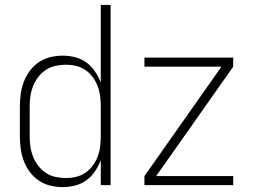

<svg xmlns="http://www.w3.org/2000/svg" viewBox="-20 -755 1040 783"><path d="M236 8Q211 8 185.5 2Q160 -4 138.5 -18.5Q117 -33 101.5 -54Q86 -75 77 -99Q68 -123 64.5 -148.5Q61 -174 61 -200V-320Q61 -346 64.5 -371.5Q68 -397 77 -421Q86 -445 101.5 -466Q117 -487 138.5 -501.5Q160 -516 185.5 -522Q211 -528 236 -528Q262 -528 287 -521.5Q312 -515 332.5 -500Q353 -485 367.5 -463.5Q382 -442 391 -418V-735H431V0H391V-102Q382 -78 367.5 -56.5Q353 -35 332.5 -20Q312 -5 287 1.5Q262 8 236 8ZM249 -29Q270 -29 291 -34Q312 -39 329 -51Q346 -63 358.5 -80Q371 -97 378.5 -117Q386 -137 388.5 -158Q391 -179 391 -200V-320Q391 -341 388.5 -362Q386 -383 378.5 -403Q371 -423 358.5 -440Q346 -457 329 -469Q312 -481 291 -486Q270 -491 249 -491Q228 -491 206.5 -486.5Q185 -482 167 -470Q149 -458 136 -441Q123 -424 115 -404Q107 -384 104 -362.5Q101 -341 101 -320V-200Q101 -179 104 -157.5Q107 -136 115 -116Q123 -96 136 -79Q149 -62 167 -50Q185 -38 206.5 -33.5Q228 -29 249 -29ZM569 0V-37L883 -483H569V-520H931V-483L617 -37H931V0Z"/></svg>

Font: Zed Sans Extralight
Style: Regular
Weight: 200
Designer: Belleve Invis
Foundry: Belleve Invis
Version: Version 1.0.0; ttfautohint (v1.8.4)